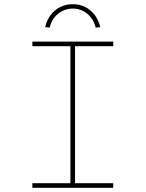

<svg xmlns="http://www.w3.org/2000/svg" viewBox="-20 -899 697 919"><path d="M135 0V-22H317V-678H135V-700H522V-678H339V-22H522V0ZM218 -767 196 -769Q204 -802 222 -826.5Q240 -851 267.5 -865Q295 -879 328 -879Q362 -879 389 -865Q416 -851 434 -826.5Q452 -802 460 -769L438 -767Q428 -808 398 -833Q368 -858 328 -858Q289 -858 258 -833Q227 -808 218 -767Z"/></svg>

Font: Lexend Peta Thin
Style: Regular
Weight: 250
Version: Version 1.007